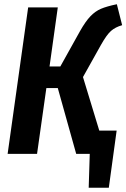

<svg xmlns="http://www.w3.org/2000/svg" viewBox="-20 -727 597 907"><path d="M449 -110H531L494 160H399L404 0H340L253 -311H199L155 0H16L113 -692H253L214 -413H265L358 -580Q384 -626 407 -650Q430 -674 457 -685.5Q484 -697 532 -707L557 -608Q525 -599 504.5 -581Q484 -563 457 -515L372 -363Z"/></svg>

Font: Fira Sans Extra Condensed SemiBold
Style: Italic
Weight: 600
Width: 3
Italic angle: -8°
Designer: Carrois Corporate & Edenspiekermann AG
Foundry: Carrois Corporate GbR & Edenspiekermann AG
Version: Version 4.203